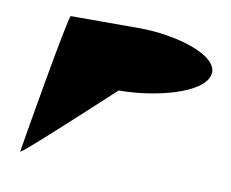

<svg xmlns="http://www.w3.org/2000/svg" viewBox="-50 -421 561 467"><g transform="rotate(10 231.0 -187.0)"><path d="M26 -14C25 -6 236 -202 236 -202C325 -202 444 -231 452 -281C459 -329 348 -360 260 -360H90C84 -360 27 -23 26 -14Z"/></g></svg>

Font: Ampere
Style: SCSuCndIta
Weight: 400
Version: Version 1